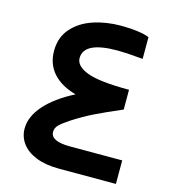

<svg xmlns="http://www.w3.org/2000/svg" viewBox="-109 -822 818 911"><g transform="rotate(15 300.0 -366.0)"><path d="M57.5 -142.5Q57.5 -201 107 -257.2Q156.5 -313.5 249 -361Q176 -381 136.5 -425.2Q97 -469.5 97 -534.5Q97 -600.5 136 -645Q175 -689.5 238 -710.5Q301 -731.5 373 -731.5Q417.5 -731.5 455 -726.5Q492.5 -721.5 513 -712.5V-606L492 -607.5Q433 -613.5 388 -613.5Q223 -613.5 223 -532.5Q223 -493 283 -470.2Q343 -447.5 488.5 -447.5V-350.5Q408 -316 358.5 -291.8Q309 -267.5 257.5 -234.5Q222.5 -211.5 207.2 -196.2Q192 -181 192 -162Q192 -115.5 287.5 -115.5H544V0H263Q198 0 151.8 -18.5Q105.5 -37 81.5 -69.2Q57.5 -101.5 57.5 -142.5Z"/></g></svg>

Font: JuliaMono ExtraBoldItalic
Style: Regular
Weight: 800
Italic angle: -9°
Monospace: yes
Designer: cormullion
Foundry: corm
Version: Version 0.049; ttfautohint (v1.8.4)